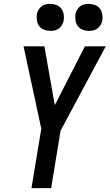

<svg xmlns="http://www.w3.org/2000/svg" viewBox="-20 -975 568 995"><path d="M143 0 194 -308 102 -735H210L264 -430L420 -735H528L294 -298L245 0ZM441 -815Q424 -815 408.5 -821Q393 -827 383.5 -839.5Q374 -852 371.5 -868.5Q369 -885 371 -902Q373 -913 379.5 -924Q386 -935 395.5 -942.5Q405 -950 417 -952.5Q429 -955 440 -955Q457 -955 472.5 -949Q488 -943 497.5 -930.5Q507 -918 510 -901.5Q513 -885 510 -868Q508 -857 501.5 -846Q495 -835 485.5 -827.5Q476 -820 464 -817.5Q452 -815 441 -815ZM241 -815Q224 -815 208.5 -821Q193 -827 183.5 -839.5Q174 -852 171.5 -868.5Q169 -885 171 -902Q173 -913 179.5 -924Q186 -935 195.5 -942.5Q205 -950 217 -952.5Q229 -955 240 -955Q257 -955 272.5 -949Q288 -943 297.5 -930.5Q307 -918 310 -901.5Q313 -885 310 -868Q308 -857 301.5 -846Q295 -835 285.5 -827.5Q276 -820 264 -817.5Q252 -815 241 -815Z"/></svg>

Font: Iosevka Semibold Oblique
Style: Regular
Weight: 600
Italic angle: -9°
Monospace: yes
Designer: Belleve Invis
Foundry: Belleve Invis
Version: Version 32.5.0; ttfautohint (v1.8.4)